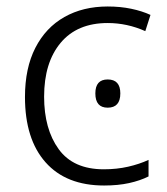

<svg xmlns="http://www.w3.org/2000/svg" viewBox="-20 -562 516 592"><path d="M301 10Q184 10 120.5 -61.5Q57 -133 57 -263Q57 -352 89 -414.5Q121 -477 178.5 -509.5Q236 -542 312 -542Q351 -542 384.5 -535Q418 -528 444 -516L428 -466Q372 -491 312 -491Q218 -491 167 -430Q116 -369 116 -264Q116 -164 161 -102Q206 -40 300 -40Q340 -40 375 -48Q410 -56 438 -69V-18Q412 -5 378 2.5Q344 10 301 10ZM312 -317Q351 -317 351 -274Q351 -230 312 -230Q274 -230 274 -274Q274 -317 312 -317Z"/></svg>

Font: BC Sans Light
Style: Regular
Weight: 300
Designer: Monotype Design Team
Foundry: Monotype Imaging Inc.
Version: Version 2.000;GOOG;noto-source:20170915:90ef993387c0